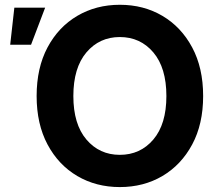

<svg xmlns="http://www.w3.org/2000/svg" viewBox="-20 -759 887 791"><path d="M473.6 11.7Q376 11.7 298.3 -33.9Q220.7 -79.6 175.8 -163.8Q130.9 -248 130.9 -363.3Q130.9 -479.5 175.8 -563.7Q220.7 -647.9 298.3 -693.6Q376 -739.3 473.6 -739.3Q571.8 -739.3 649.2 -693.6Q726.6 -647.9 771.7 -563.7Q816.9 -479.5 816.9 -363.3Q816.9 -247.6 771.7 -163.6Q726.6 -79.6 649.2 -33.9Q571.8 11.7 473.6 11.7ZM473.6 -121.1Q558.1 -121.1 611.8 -184.3Q665.5 -247.6 665.5 -363.3Q665.5 -479.5 611.8 -543Q558.1 -606.4 473.6 -606.4Q389.6 -606.4 335.9 -543Q282.2 -479.5 282.2 -363.3Q282.2 -247.6 335.9 -184.3Q389.6 -121.1 473.6 -121.1ZM22 -574.7 39.1 -727.5H166L107.9 -574.7Z"/></svg>

Font: Inter Display
Style: Bold
Weight: 700
Designer: Rasmus Andersson
Foundry: rsms
Version: Version 4.001;git-9221beed3